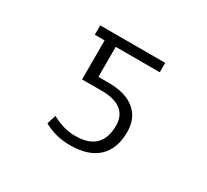

<svg xmlns="http://www.w3.org/2000/svg" viewBox="-145 -958 1291 1195"><g transform="rotate(30 500.0 -360.0)"><path d="M261.7 -730.5H728.5V-663.1H412.1V-447.3H487.3Q608.4 -447.3 673.8 -392.6Q739.3 -337.9 739.3 -240.2Q739.3 -118.2 670.4 -54.2Q601.6 9.8 469.7 9.8Q368.2 9.8 282.2 -38.1L301.8 -103.5Q385.7 -56.6 469.7 -56.6Q659.2 -56.6 659.2 -240.2Q659.2 -309.6 611.8 -346.2Q564.5 -382.8 473.6 -382.8H332V-663.1H261.7Z"/></g></svg>

Font: GenEi Gothic M SemiLight
Style: Regular
Weight: 350
Designer: o_tamon (Modified); [Source Han Sans]
Ryoko NISHIZUKA  (kana & ideographs); Paul D. Hunt (Latin, Greek & Cyrillic); Wenl
Version: Version 1.1a;Original Version 1.004